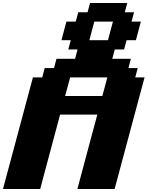

<svg xmlns="http://www.w3.org/2000/svg" viewBox="-20 -1270 991 1290"><path d="M500 0H750L951.2 -750H888.7L905.3 -812.5H842.8L859.4 -875H734.4L751 -937.5H813.5L830.6 -1000H893.1Q898.9 -1020.5 909.9 -1062.5Q920.9 -1104.5 926.3 -1125H863.8L880.9 -1187.5H818.4L835 -1250H585L568.4 -1187.5H505.9L488.8 -1125H426.3Q420.4 -1104 409.4 -1062.3Q398.4 -1020.5 393.1 -1000H455.6L438.5 -937.5H501L484.4 -875H359.4L342.8 -812.5H280.3L263.7 -750H201.2L0 0H250Q272 -83 316.7 -250Q361.3 -417 383.8 -500H633.8Q611.3 -417 566.7 -250Q522 -83 500 0ZM667.5 -625H417.5Q423.3 -646 434.6 -687.7Q445.8 -729.5 451.2 -750H701.2Q695.8 -729.5 684.6 -687.5Q673.3 -645.5 667.5 -625ZM705.6 -1000H580.6Q585.9 -1020.5 596.9 -1062.3Q607.9 -1104 613.8 -1125H738.8Q732.9 -1104 721.9 -1062.3Q710.9 -1020.5 705.6 -1000Z"/></svg>

Font: Faithful 32x
Style: BoldOblique
Weight: 400
Foundry: Faithful Resource Pack
Version: Version 1.0; January 27, 2023